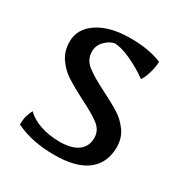

<svg xmlns="http://www.w3.org/2000/svg" viewBox="-133 -636 715 750"><g transform="rotate(30 224.0 -261.0)"><path d="M38 -25Q38 -46 42 -62Q46 -78 55 -95Q78 -71 118 -57.5Q158 -44 205 -44Q259 -44 287.5 -65Q316 -86 316 -125Q316 -158 288 -180Q260 -202 201 -231Q149 -258 118.5 -277.5Q88 -297 66 -328.5Q44 -360 44 -403Q44 -461 98.5 -497Q153 -533 245 -533Q328 -533 386 -509Q386 -487 378 -459Q370 -431 359 -415Q317 -445 272.5 -465Q228 -485 200 -485Q179 -481 159 -461Q139 -441 139 -413Q139 -377 168 -354Q197 -331 257 -301Q307 -276 337 -257Q367 -238 388.5 -208Q410 -178 410 -137Q410 -66 360.5 -27.5Q311 11 212 11Q112 11 38 -25Z"/></g></svg>

Font: Mirza
Style: Regular
Weight: 400
Designer: Arabic design by Kourosh Beigpour, Latin design by Eduardo Tunni, engineering by Lasse Fister
Version: Version 1.0010g